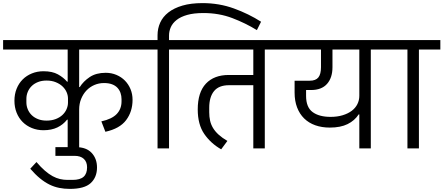

<svg xmlns="http://www.w3.org/2000/svg" viewBox="-40 -956 2857 1237"><path d="M396 -185H392Q367 -153 329.5 -135Q292 -117 240 -117Q200 -117 165.5 -131Q131 -145 106 -170Q81 -195 67 -230Q53 -265 53 -307Q53 -349 67 -384Q81 -419 106 -444Q131 -469 165.5 -483Q200 -497 240 -497Q297 -497 333 -477Q369 -457 392 -430H396V-637H-20V-698H877V-637H470V-395H474Q497 -432 538 -459.5Q579 -487 641 -487Q678 -487 710 -473.5Q742 -460 765 -436.5Q788 -413 801 -381.5Q814 -350 814 -313Q814 -237 772.5 -182Q731 -127 639 -107L613 -174Q681 -189 712 -221.5Q743 -254 743 -303V-317Q743 -338 736.5 -357Q730 -376 716.5 -390.5Q703 -405 681.5 -413Q660 -421 630 -421Q597 -421 568 -408.5Q539 -396 517.5 -373.5Q496 -351 483 -319.5Q470 -288 470 -250V0H396ZM260 -179Q293 -179 319 -189Q345 -199 362.5 -215.5Q380 -232 389 -253Q398 -274 398 -295V-321Q398 -342 389 -362.5Q380 -383 362.5 -399.5Q345 -416 319 -426.5Q293 -437 260 -437Q229 -437 205 -427.5Q181 -418 164.5 -402Q148 -386 139 -364.5Q130 -343 130 -319V-297Q130 -273 139 -251.5Q148 -230 164.5 -214Q181 -198 205 -188.5Q229 -179 260 -179Z M410 261Q374 261 341.5 254.5Q309 248 278.5 233Q248 218 217.5 193Q187 168 155 131L195 88Q223 121 249 143.5Q275 166 299 179Q323 192 346.5 197.5Q370 203 394 203H428Q476 203 498.5 183Q521 163 521 122Q521 87 500 67.5Q479 48 440 48H317V-8H450Q516 -8 550.5 29Q585 66 585 123Q585 186 544.5 223.5Q504 261 410 261Z M975 -637H837V-698H975V-729Q975 -772 992 -810Q1009 -848 1045 -876Q1081 -904 1135.5 -920Q1190 -936 1265 -936Q1372 -936 1467 -901.5Q1562 -867 1642 -816L1615 -762Q1542 -807 1456.5 -839.5Q1371 -872 1271 -872Q1209 -872 1166.5 -860Q1124 -848 1098 -827.5Q1072 -807 1060.5 -781Q1049 -755 1049 -727V-698H1187V-637H1049V0H975Z M1385 6Q1318 -32 1276 -93Q1234 -154 1234 -251Q1234 -361 1286.5 -417Q1339 -473 1434 -473H1592V-637H1147V-698H1804V-637H1666V0H1592V-407H1435Q1370 -407 1339 -369Q1308 -331 1308 -262V-233Q1308 -204 1313.5 -179Q1319 -154 1332.5 -131.5Q1346 -109 1368.5 -88.5Q1391 -68 1425 -48Z M2275 -219H2271Q2245 -179 2199.5 -156.5Q2154 -134 2085 -134Q2033 -134 1991 -149Q1949 -164 1919.5 -193Q1890 -222 1874 -264Q1858 -306 1858 -359V-436H1955Q1994 -436 2011 -457Q2028 -478 2028 -523V-637H1764V-698H2487V-637H2349V0H2275ZM2090 -203Q2133 -203 2167.5 -213.5Q2202 -224 2226 -242Q2250 -260 2262.5 -285Q2275 -310 2275 -339V-637H2102V-523Q2102 -455 2067 -415.5Q2032 -376 1964 -376H1932V-338Q1932 -265 1974 -234Q2016 -203 2090 -203Z M2585 -637H2447V-698H2797V-637H2659V0H2585Z"/></svg>

Font: IBM Plex Sans Devanagari
Style: Regular
Weight: 400
Designer: Mike Abbink, Paul van der Laan, Pieter van Rosmalen, Erin McLaughlin
Foundry: Bold Monday
Version: Version 1.1